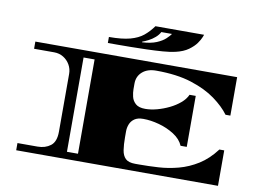

<svg xmlns="http://www.w3.org/2000/svg" viewBox="-88 -997 1535 1131"><g transform="rotate(10 680.0 -431.0)"><path d="M73 0V-43H193Q239 -43 270.5 -67Q302 -91 302 -151V-497Q302 -527 287.5 -552Q273 -577 248.5 -592Q224 -607 193 -607H73V-650H1280V-420H1251Q1219 -464 1161 -506.5Q1103 -549 1015.5 -577Q928 -605 804 -605Q752 -605 721.5 -578Q691 -551 691 -508V-474Q691 -454 696.5 -430Q702 -406 721 -389Q740 -372 779 -372Q812 -372 849 -382Q886 -392 921 -409Q956 -426 983 -449Q1010 -472 1022 -499H1059V-194H1022Q1006 -232 964.5 -258.5Q923 -285 873 -298.5Q823 -312 779 -312Q745 -312 726 -298.5Q707 -285 699 -264.5Q691 -244 691 -223V-187Q691 -143 696 -110.5Q701 -78 719 -60.5Q737 -43 777 -43H802Q856 -43 915.5 -46.5Q975 -50 1035 -66Q1095 -82 1150 -116.5Q1205 -151 1251 -212H1280V0ZM369 -43H435V-607H369ZM495 -716V-752Q573 -752 621 -765Q669 -778 699 -802.5Q729 -827 754 -862H1045Q1045 -862 1039 -846.5Q1033 -831 1017.5 -809Q1002 -787 973 -766Q944 -745 897 -734Q868 -727 822.5 -723.5Q777 -720 726.5 -718.5Q676 -717 629 -716.5Q582 -716 549 -716ZM693 -755Q745 -758 778.5 -772Q812 -786 831 -804Q850 -822 858 -834H794Q785 -816 767 -800.5Q749 -785 728.5 -774.5Q708 -764 693 -759Z"/></g></svg>

Font: Diplomata SC
Style: Regular
Weight: 400
Designer: Eduardo Rodriguez Tunni
Foundry: Eduardo Rodriguez Tunni
Version: Version 1.002; ttfautohint (v1.8.4.7-5d5b);gftools[0.9.23]